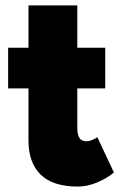

<svg xmlns="http://www.w3.org/2000/svg" viewBox="-20 -676 465 708"><path d="M268 12Q175 12 130 -32Q85 -76 85 -158V-656H265V-207Q265 -179 273 -167Q281 -155 300 -155Q308 -155 320 -160Q332 -165 339 -170L400 -40Q377 -20 340 -4Q303 12 268 12ZM10 -350V-500H368V-350Z"/></svg>

Font: Figtree Black
Style: Regular
Weight: 900
Designer: Erik Kennedy
Foundry: Erik Kennedy
Version: Version 2.001;gftools[0.9.30]